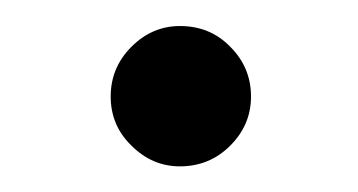

<svg xmlns="http://www.w3.org/2000/svg" viewBox="-20 -133 278 149"><path d="M119.6 -112.8Q143.1 -112.8 158.7 -96.7Q174.8 -80.6 174.8 -58.1Q174.8 -36.1 158.7 -20Q142.6 -3.9 119.6 -3.9Q98.1 -3.9 82 -20Q65.9 -35.6 65.9 -58.1Q65.9 -80.6 82 -96.7Q98.1 -112.8 119.6 -112.8Z"/></svg>

Font: I.Ming
Style: Regular
Weight: 400
Designer: Ichiten Fonts Project
Version: Version 6.11; Dec 27, 2019